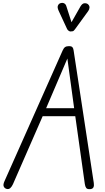

<svg xmlns="http://www.w3.org/2000/svg" viewBox="-20 -1328 735 1348"><path d="M27 -1.5Q12 -5.5 6.2 -18.8Q0.5 -32 11.5 -56L420 -974Q427.5 -991 437.2 -997.5Q447 -1004 464 -1004Q482.5 -1004 488.8 -996.2Q495 -988.5 497 -973L638.5 -43.5Q641.5 -24.5 636 -13Q630.5 -1.5 613 0Q592.5 1.5 585.2 -8.5Q578 -18.5 575.5 -36.5L508.5 -512H279.5L71 -35Q63 -17.5 52.5 -7.8Q42 2 27 -1.5ZM304 -568.5H500.5L475.5 -752L453 -917L382.5 -752ZM474 -1107Q469.5 -1107 462.2 -1111.8Q455 -1116.5 451 -1124.5L391.5 -1253Q381 -1276 386.8 -1289Q392.5 -1302 404 -1305.5Q419 -1310.5 430.5 -1304.5Q442 -1298.5 446 -1284L482 -1172L545 -1283Q558 -1304.5 573 -1305.2Q588 -1306 597.5 -1298.5Q609 -1288 608.5 -1275.2Q608 -1262.5 599.5 -1250.5L506.5 -1122.5Q498 -1110 489.8 -1108.5Q481.5 -1107 474 -1107Z"/></svg>

Font: Edu NSW ACT Hand Pre
Style: Regular
Weight: 400
Designer: Tina and Corey Anderson, Eben Sorkin, Mirko Velimirovic
Foundry: Sorkin Type Co.
Version: Version 2.000